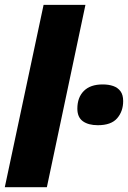

<svg xmlns="http://www.w3.org/2000/svg" viewBox="-21 -780 533 800"><path d="M-1 0 160.6 -759.8H335L174.3 0ZM386.7 -258.3Q347.2 -258.3 324.2 -274.9Q301.3 -291.5 301.3 -327.1Q301.3 -374 328.4 -401.1Q355.5 -428.2 406.7 -428.2Q431.6 -428.2 450.7 -421.6Q469.7 -415 481 -399.9Q492.2 -384.8 492.2 -358.9Q492.2 -316.4 467.3 -287.4Q442.4 -258.3 386.7 -258.3Z"/></svg>

Font: Open Sans SemiCondensed ExtraBold
Style: Italic
Weight: 800
Width: 4
Italic angle: -12°
Designer: Monotype Design Team
Foundry: Monotype Imaging Inc.
Version: Version 3.003